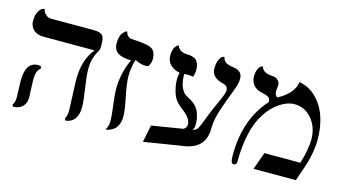

<svg xmlns="http://www.w3.org/2000/svg" viewBox="-69 -810 1922 1070"><g transform="rotate(15 892.0 -275.5)"><path d="M119.1 -159.2Q119.1 -150.4 121.1 -109.1Q123 -67.9 123 -58.1Q123 -28.3 104.5 -8.5Q85.9 11.2 49.8 13.2L43 2Q56.2 -13.2 56.2 -41Q56.2 -49.8 54.7 -88.9Q53.2 -127.9 53.2 -138.2Q53.2 -248 126 -248Q135.7 -248 143.1 -244.1V-231Q119.1 -216.3 119.1 -159.2ZM399.9 -295.9Q399.9 -262.7 410.9 -190.4Q421.9 -118.2 421.9 -85Q421.9 2 353 12.2L345.2 2Q357.4 -19 356.9 -48.8Q356.9 -69.8 353.5 -136Q350.1 -202.1 350.1 -223.1Q350.1 -340.3 407.2 -408.2H111.8Q74.7 -408.2 54 -428.2Q33.2 -448.2 33.2 -479Q33.2 -512.2 44.7 -532Q56.2 -551.8 66.9 -556.2L78.1 -560.1Q82 -542 95.5 -529.1Q108.9 -516.1 127 -516.1H373Q411.1 -516.1 423.6 -502.4Q436 -488.8 436 -458V-434.1Q436 -418.9 427 -405Q418 -391.1 408.9 -365Q399.9 -338.9 399.9 -295.9Z M594.7 -50.8Q594.7 -79.6 586.7 -140.4Q578.6 -201.2 578.6 -230Q578.6 -324.2 617.7 -407.2Q515.6 -407.2 515.6 -477.1Q515.6 -498 519.5 -513.4Q523.4 -528.8 529.5 -536.9Q535.6 -544.9 541.5 -550Q547.4 -555.2 551.8 -556.2L555.7 -557.1Q561.5 -529.3 587.4 -522.9Q677.2 -520 705.3 -505.1Q733.4 -490.2 733.4 -443.8Q733.4 -420.9 719.7 -401.9Q711.9 -398.9 701.7 -398.9Q675.8 -398.9 641.6 -416Q626.5 -368.2 626.5 -318.8Q626.5 -278.8 642.1 -203.9Q657.7 -128.9 657.7 -94.2Q657.7 -68.4 649.7 -48.6Q641.6 -28.8 630.1 -19.3Q618.7 -9.8 607.2 -4.9Q595.7 0 587.4 1L579.6 2Q594.7 -18.6 594.7 -50.8Z M897.5 -410.2Q863.8 -416.5 842.8 -437.3Q821.8 -458 821.8 -489.3Q821.8 -506.3 825.2 -519.8Q828.6 -533.2 833.3 -539.8Q837.9 -546.4 842.5 -550.5Q847.2 -554.7 850.6 -555.2L854 -556.2Q863.3 -522.5 909.7 -520.5Q921.4 -520 928 -519.5Q934.6 -519 946.5 -515.1Q958.5 -511.2 965.1 -504.4Q971.7 -497.6 977.3 -483.6Q982.9 -469.7 982.9 -449.7Q982.9 -426.8 975.6 -408.7Q957.5 -412.1 941.4 -411.6Q934.1 -411.6 924.3 -411.1Q923.8 -405.8 923.8 -399.4Q923.8 -381.3 929.2 -356.9Q933.6 -337.4 944.8 -319.3Q956.1 -301.3 969.2 -294.9Q998.5 -280.3 1017.3 -264.4Q1036.1 -248.5 1046.4 -222.7Q1059.1 -190.4 1058.6 -156.7Q1058.6 -129.4 1047.9 -122.1Q1060.5 -124.5 1067.4 -128.9Q1074.2 -133.3 1081.1 -146.7Q1087.9 -160.2 1093.8 -176.3Q1099.6 -192.4 1114.5 -229.2Q1129.4 -266.1 1147.9 -306.2Q1174.8 -363.3 1175.3 -381.8Q1175.3 -407.7 1149.9 -414.1Q1078.1 -430.7 1078.1 -482.9Q1078.1 -515.1 1087.2 -534.7Q1096.2 -554.2 1105.5 -557.6L1115.2 -561Q1120.1 -541 1133.1 -531.5Q1146 -522 1180.2 -517.1Q1231.9 -510.3 1231.9 -463.9Q1231.9 -436 1210.9 -383.5Q1189.9 -331.1 1168.9 -268.6Q1147.9 -206.1 1147.9 -153.8Q1147.9 -34.7 1012.2 -20L799.3 14.2L819.3 -85L999 -114.3Q1016.6 -124.5 1016.6 -143.1Q1016.6 -178.2 969.2 -214.4Q939.9 -236.3 925.3 -254.9Q910.6 -273.4 901.9 -305.7Q892.1 -340.3 892.1 -376.5Q892.6 -393.6 897.5 -410.2Z M1555.7 -533.2Q1613.8 -523.4 1655.8 -480.7Q1697.8 -438 1717.3 -378.4Q1736.8 -318.8 1736.8 -252Q1736.8 -172.9 1706.5 -83L1677.7 0H1433.6L1469.7 -100.1H1676.8Q1702.6 -183.1 1702.6 -241.2Q1702.6 -311 1662.6 -359.1Q1622.6 -407.2 1560.5 -407.2Q1521.5 -407.2 1478.5 -378.7Q1435.5 -350.1 1403.8 -301.8Q1336.9 -202.6 1336.4 -8.8Q1336.4 -4.9 1330.6 0Q1324.7 4.9 1318.8 4.9Q1301.8 4.9 1301.8 -42Q1301.8 -252 1419.4 -380.9Q1419.4 -399.9 1408.9 -408Q1398.4 -416 1364.7 -422.9Q1335 -429.7 1318.8 -450Q1302.7 -470.2 1302.7 -497.1Q1302.7 -524.9 1311.3 -542Q1319.8 -559.1 1328.1 -562L1336.4 -564.9Q1344.2 -532.7 1390.6 -527.8Q1406.7 -526.9 1416.7 -524.4Q1426.8 -522 1436.3 -512Q1445.8 -502 1445.8 -484.9Q1445.8 -476.1 1444.3 -467.5Q1442.9 -459 1442.9 -453.1Q1442.9 -428.2 1458.5 -418Q1548.8 -467.3 1555.7 -533.2Z"/></g></svg>

Font: Linux Libertine
Style: Regular
Weight: 400
Designer: Philipp H. Poll
Foundry: Philipp H. Poll
Version: Version 5.3.0 ; ttfautohint (v0.9)